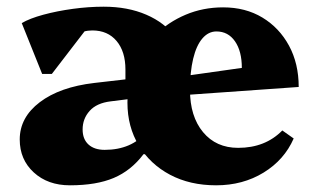

<svg xmlns="http://www.w3.org/2000/svg" viewBox="-20 -538 947 574"><path d="M355 -279V-330Q355 -384 328.5 -415.5Q302 -447 256 -447Q229 -447 205.5 -433Q182 -419 168 -394V-494H271L135 -317H106L45 -469Q69 -483 109.5 -494Q150 -505 197.5 -511.5Q245 -518 290 -518Q362 -518 417.5 -494Q473 -470 504 -427.5Q535 -385 535 -330V-279ZM189 16Q123 16 81 -22.5Q39 -61 39 -121Q39 -187 99 -232.5Q159 -278 262 -290L375 -303V-243L311 -235Q269 -230 248 -206.5Q227 -183 227 -151Q227 -122 244.5 -106Q262 -90 293 -90Q333 -90 364.5 -103.5Q396 -117 418 -144L419 -77H409Q372 -28 320 -6Q268 16 189 16ZM626 16Q548 16 488.5 -15.5Q429 -47 395 -103Q361 -159 361 -231Q361 -291 383 -343Q405 -395 444 -433.5Q483 -472 535 -494Q587 -516 647 -516Q714 -516 764.5 -485.5Q815 -455 844 -401.5Q873 -348 873 -278L491 -251V-305L703 -335Q703 -385 682.5 -414.5Q662 -444 627 -444Q603 -444 585 -423Q567 -402 557.5 -362.5Q548 -323 548 -269Q548 -190 587 -143Q626 -96 692 -96Q773 -96 824 -148L858 -124Q830 -60 768 -22Q706 16 626 16Z"/></svg>

Font: Platypi Light ExtraBold
Style: Regular
Weight: 800
Version: Version 1.200